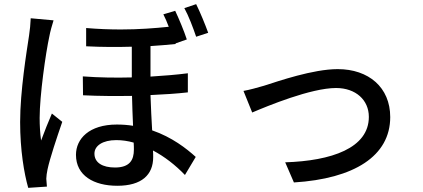

<svg xmlns="http://www.w3.org/2000/svg" viewBox="-20 -848 2040 925"><path d="M925 -828 868 -809C889 -771 910 -715 925 -671L983 -690C969 -729 944 -790 925 -828ZM824 -796 767 -779C776 -761 785 -741 793 -719C725 -712 648 -706 562 -706C510 -706 454 -708 395 -713V-625C474 -621 547 -621 615 -623V-475C539 -473 459 -474 379 -480L380 -389C459 -385 539 -385 616 -386C617 -339 619 -288 621 -242C596 -246 570 -248 543 -248C409 -248 346 -179 346 -102C346 -2 432 47 545 47C663 47 718 -6 718 -91C718 -101 718 -112 717 -123C772 -94 825 -53 871 -5L923 -92C879 -132 809 -187 713 -220C710 -272 707 -330 705 -390C772 -393 833 -397 885 -403V-495C831 -488 770 -483 705 -479V-626C749 -629 789 -632 826 -636V-639L880 -658C867 -698 842 -758 824 -796ZM238 -750 128 -760C127 -734 124 -702 120 -677C108 -597 77 -409 77 -260C77 -125 96 -13 116 57L206 51C205 39 204 23 203 13C203 2 206 -18 209 -32C220 -84 254 -186 280 -261L230 -301C214 -264 193 -212 178 -171C173 -207 171 -244 171 -280C171 -387 200 -592 218 -674C221 -692 232 -732 238 -750ZM435 -108C435 -146 475 -173 540 -173C568 -173 596 -169 624 -161C625 -148 625 -136 625 -127C625 -77 605 -41 534 -41C474 -41 435 -64 435 -108Z M1153 -410 1195 -306C1268 -337 1478 -424 1599 -424C1694 -424 1757 -366 1757 -285C1757 -134 1576 -73 1354 -66L1396 31C1686 13 1860 -96 1860 -284C1860 -427 1756 -515 1607 -515C1488 -515 1321 -457 1252 -435C1221 -426 1182 -415 1153 -410Z"/></svg>

Font: DAIFUKU Sans JP Medium
Style: Regular
Weight: 500
Designer: Original font ‘Source Han Sans JP’ : Ryoko NISHIZUKA  (kana, bopomofo & ideographs); Paul D. Hunt (Latin, Greek & Cyrill
Foundry: Daifuku
Version: Version 1.000